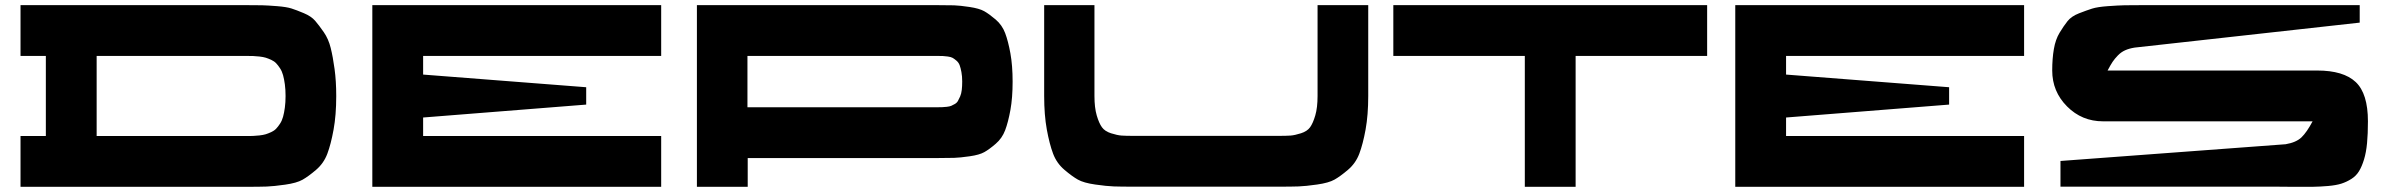

<svg xmlns="http://www.w3.org/2000/svg" viewBox="-20 -720 9201 740"><path d="M926.3 -700.2Q968.8 -700.2 990 -699.7Q1011.2 -699.2 1047.9 -696.3Q1084.5 -693.4 1103.5 -687.3Q1122.6 -681.2 1151.1 -669.2Q1179.7 -657.2 1194.6 -639.9Q1209.5 -622.6 1227.8 -596.2Q1246.1 -569.8 1254.6 -535.2Q1263.2 -500.5 1269.5 -453.9Q1275.9 -407.2 1275.9 -349.6Q1275.9 -276.4 1265.6 -220.2Q1255.4 -164.1 1241.5 -127.2Q1227.5 -90.3 1198 -65.2Q1168.5 -40 1146 -27.3Q1123.5 -14.6 1079.1 -8.3Q1034.7 -2 1007.8 -1Q981 0 926.3 0H59.1V-195.8H156.7V-504.4H59.1V-700.2ZM926.3 -195.8Q943.4 -195.8 954.1 -196Q964.8 -196.3 979.7 -198Q994.6 -199.7 1004.2 -202.6Q1013.7 -205.6 1025.4 -210.9Q1037.1 -216.3 1044.4 -224.1Q1051.8 -231.9 1059.3 -243.4Q1066.9 -254.9 1071 -270Q1075.2 -285.2 1077.9 -305.4Q1080.6 -325.7 1080.6 -350.1Q1080.6 -374.5 1077.9 -394.8Q1075.2 -415 1071 -430.2Q1066.9 -445.3 1059.3 -456.8Q1051.8 -468.3 1044.4 -476.1Q1037.1 -483.9 1025.4 -489.3Q1013.7 -494.6 1004.2 -497.6Q994.6 -500.5 979.7 -502.2Q964.8 -503.9 954.1 -504.2Q943.4 -504.4 926.3 -504.4H352.5V-195.8Z M2528.3 -504.4H1610.8V-432.6L2239.3 -383.8V-316.9L1610.8 -267.1V-195.8H2528.3V0H1415V-700.2H2528.3Z M3588.9 -700.2Q3634.3 -700.2 3657 -699.5Q3679.7 -698.7 3717 -693.1Q3754.4 -687.5 3773.4 -676.8Q3792.5 -666 3817.4 -644.8Q3842.3 -623.5 3854 -592.5Q3865.7 -561.5 3874.3 -514.2Q3882.8 -466.8 3882.8 -405.3Q3882.8 -343.3 3874.3 -296.1Q3865.7 -249 3854 -218Q3842.3 -187 3817.6 -165.8Q3793 -144.5 3773.9 -133.8Q3754.9 -123 3717.5 -117.7Q3680.2 -112.3 3657.5 -111.6Q3634.8 -110.8 3588.9 -110.8H2861.8V0H2666V-700.2ZM3590.8 -306.6Q3604 -306.6 3610.8 -306.9Q3617.7 -307.1 3628.9 -308.3Q3640.1 -309.6 3646 -312Q3651.9 -314.5 3659.9 -319.1Q3668 -323.7 3672.1 -331.1Q3676.3 -338.4 3680.7 -348.6Q3685.1 -358.9 3686.8 -373.3Q3688.5 -387.7 3688.5 -405.8Q3688.5 -426.3 3685.5 -442.1Q3682.6 -458 3678.7 -468.5Q3674.8 -479 3666.5 -486.1Q3658.2 -493.2 3651.9 -496.8Q3645.5 -500.5 3633.1 -502.2Q3620.6 -503.9 3613 -504.2Q3605.5 -504.4 3589.8 -504.4H2860.8V-306.6Z M5058.1 -700.2H5253.4V-350.1Q5253.4 -276.9 5243.2 -220.7Q5232.9 -164.6 5219 -127.7Q5205.1 -90.8 5175.5 -65.7Q5146 -40.5 5123.5 -27.8Q5101.1 -15.1 5056.4 -8.8Q5011.7 -2.4 4984.9 -1.5Q4958 -0.5 4903.3 -0.5H4354Q4299.3 -0.5 4272.5 -1.5Q4245.6 -2.4 4201.2 -8.8Q4156.7 -15.1 4134.3 -27.8Q4111.8 -40.5 4082.3 -65.7Q4052.7 -90.8 4038.8 -127.7Q4024.9 -164.6 4014.6 -220.7Q4004.4 -276.9 4004.4 -350.1V-700.2H4198.2V-350.1Q4198.2 -305.2 4207 -275.1Q4215.8 -245.1 4227.1 -229.5Q4238.3 -213.9 4262.2 -206.3Q4286.1 -198.7 4302.5 -197.5Q4318.8 -196.3 4352.1 -196.3H4904.3Q4937.5 -196.3 4953.9 -197.5Q4970.2 -198.7 4994.1 -206.3Q5018.1 -213.9 5029.3 -229.5Q5040.5 -245.1 5049.3 -275.1Q5058.1 -305.2 5058.1 -350.1Z M6559.6 -700.2V-504.4H6052.7V0H5856.9V-504.4H5350.1V-700.2Z M7781.2 -504.4H6863.8V-432.6L7492.2 -383.8V-316.9L6863.8 -267.1V-195.8H7781.2V0H6668V-700.2H7781.2Z M8910.6 -448.2Q9012.2 -448.2 9059.3 -403.8Q9106.4 -359.4 9106.4 -252.4Q9106.4 -204.1 9103 -168.2Q9099.6 -132.3 9091.3 -105.2Q9083 -78.1 9072 -60.1Q9061 -42 9042.5 -30.3Q9023.9 -18.6 9003.9 -12.2Q8983.9 -5.9 8953.4 -3.2Q8922.9 -0.5 8891.8 0Q8860.8 0.5 8816.9 0Q8777.8 -0.5 8756.8 -0.5H7921.4V-99.6L8789.1 -164.1Q8829.6 -170.9 8850.1 -190.4Q8870.6 -210 8893.1 -252.4H8085.4Q8003.9 -252.4 7946.8 -309.8Q7889.6 -367.2 7889.6 -448.2Q7889.6 -494.6 7896 -531.2Q7902.3 -567.9 7918 -593.8Q7933.6 -619.6 7948.5 -638.4Q7963.4 -657.2 7992.9 -668.7Q8022.5 -680.2 8043.2 -686.8Q8064 -693.4 8104.2 -696.3Q8144.5 -699.2 8168.2 -699.7Q8191.9 -700.2 8239.7 -700.2H9074.7V-632.8L8207.5 -536.6Q8186 -533.2 8170.4 -526.1Q8154.8 -519 8142.6 -506.3Q8130.4 -493.7 8122.3 -481.7Q8114.3 -469.7 8103 -448.2Z"/></svg>

Font: Donpoligrafbum
Style: Bold
Weight: 700
Designer: Sasha Pavljenko
Version: Version 1.002;Fontself Maker 3.5.8